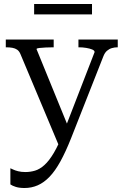

<svg xmlns="http://www.w3.org/2000/svg" viewBox="-20 -710 619 962"><path d="M151 -690H441V-638H151ZM332 -50 317 -13 276 22 82 -440Q76 -454 66 -461Q56 -468 42 -470.5Q28 -473 10 -473H9V-512H249V-473H247Q229 -473 209 -472Q189 -471 176 -469.5Q163 -468 163 -464ZM336 -17Q309 51 282.5 99Q256 147 228 176Q200 205 169 218.5Q138 232 103 232Q77 232 59.5 226.5Q42 221 32 214V133Q35 134 45 139Q55 144 71 148Q87 152 107 152Q132 152 155.5 145Q179 138 202.5 117Q226 96 250 55.5Q274 15 299 -50L308 -72L454 -449Q454 -457 442 -462Q430 -467 412 -470Q394 -473 375 -473H373V-512H570V-473H569Q554 -473 540.5 -469Q527 -465 516 -455.5Q505 -446 498 -428Z"/></svg>

Font: Roboto Serif 72pt
Style: Regular
Weight: 400
Designer: Greg Gazdowicz
Foundry: Commercial Type
Version: Version 1.008